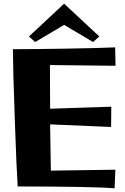

<svg xmlns="http://www.w3.org/2000/svg" viewBox="-20 -1017 677 1042"><path d="M256 -91 606 -96 602 5Q548 0 405.5 -2.5Q263 -5 76 -5Q70 -89 60 -376Q50 -663 50 -750Q161 -750 337.5 -753Q514 -756 605 -760L607 -660L251 -664Q251 -502 252 -427L584 -438L583 -328L252 -342Q254 -180 256 -91ZM137 -819 328 -997 519 -819 485 -789 328 -882 171 -789Z"/></svg>

Font: Otomanopee
Style: Regular
Weight: 400
Designer: Das Ende der Wildnis
Foundry: Gutenberg Labo
Version: Version 3.000